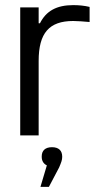

<svg xmlns="http://www.w3.org/2000/svg" viewBox="-20 -529 401 750"><path d="M266 -509C201 -509 160 -486 136 -438H131V-500H59V0H131V-291C131 -400 172 -447 266 -447C283 -447 307 -445 330 -443V-502C309 -507 288 -509 266 -509ZM138 201H171L211 125C219 106 223 96 223 84V83C223 59 209 46 183 46C157 46 143 59 143 82V84C143 99 150 111 163 117Z"/></svg>

Font: LT Wave Alt Light
Style: Regular
Weight: 300
Designer: Daniel Lyons
Version: Version 2.5 (Glyphs App)